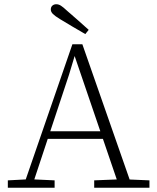

<svg xmlns="http://www.w3.org/2000/svg" viewBox="-20 -887 741 907"><path d="M17 0V-35L113 -40H130L238 -35V0ZM88 0 322 -678H369L606 0H545L331 -627H334L306 -534L129 0ZM192 -231V-267H487V-231ZM425 0V-35L549 -40H569L686 -35V0ZM399 -746 383 -726Q353 -743 323 -761Q293 -779 263 -797Q240 -811 230 -821Q220 -831 220 -842Q220 -854 227.5 -860.5Q235 -867 246 -867Q257 -867 268 -860Q279 -853 297 -836Q322 -815 347.5 -792Q373 -769 399 -746Z"/></svg>

Font: Source Serif 4 Light
Style: Regular
Weight: 300
Designer: Frank Grießhammer
Foundry: Adobe Systems Incorporated
Version: Version 4.004;hotconv 1.0.116;makeotfexe 2.5.65601